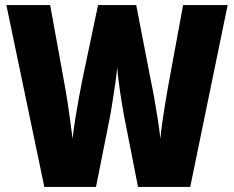

<svg xmlns="http://www.w3.org/2000/svg" viewBox="-20 -734 919 754"><path d="M874 -714 727 0H522L467 -280Q460 -317 452 -370.5Q444 -424 440 -469Q438 -443 433 -408Q428 -373 422.5 -339Q417 -305 413 -281L357 0H154L5 -714H177L236 -389Q240 -367 245.5 -331.5Q251 -296 256 -258Q261 -220 265 -189Q269 -227 276 -269.5Q283 -312 290 -350.5Q297 -389 302 -414L365 -714H515L573 -414Q579 -387 586 -347.5Q593 -308 599.5 -266Q606 -224 610 -189Q612 -216 617 -251Q622 -286 628 -322.5Q634 -359 639 -388L699 -714Z"/></svg>

Font: Noto Sans Lao UI Cond Blk
Style: Regular
Weight: 900
Width: 3
Designer: Monotype Design Team
Foundry: Monotype Imaging Inc.
Version: Version 2.000; ttfautohint (v1.8.4.7-5d5b)